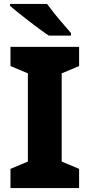

<svg xmlns="http://www.w3.org/2000/svg" viewBox="-20 -951 453 971"><path d="M380 0H33V-97L121 -134V-580L33 -617V-714H380V-617L292 -580V-134L380 -97ZM218 -931Q234 -909 256 -881.5Q278 -854 300.5 -828.5Q323 -803 339 -784V-771H227Q207 -784 180.5 -803.5Q154 -823 125.5 -845Q97 -867 72 -887Q47 -907 31 -921V-931Z"/></svg>

Font: Noto Sans Myanmar ExtraBold
Style: Regular
Weight: 800
Designer: Monotype Design Team
Foundry: Monotype Imaging Inc.
Version: Version 2.107; ttfautohint (v1.8.4.7-5d5b)